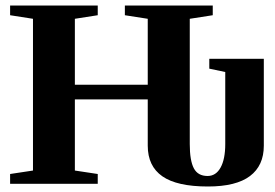

<svg xmlns="http://www.w3.org/2000/svg" viewBox="-20 -675 1010 705"><path d="M743.2 9.8Q629.9 9.8 576.2 -27.6Q522.5 -64.9 522.5 -140.1V-310.1H254.9V-48.8L338.9 -36.1V0H17.1V-36.1L101.1 -48.8V-606L17.1 -619.1V-654.8H338.9V-619.1L254.9 -606V-363.8H522.5V-606L438.5 -619.1V-654.8H761.2V-619.1L676.8 -606V-146Q676.8 -85.4 691.7 -57.1Q706.5 -28.8 742.2 -28.8Q772.9 -28.8 790 -59.8Q807.1 -90.8 807.1 -146V-410.6L748.5 -422.9V-459H948.7V-140.1Q948.7 -66.9 897.9 -28.6Q847.2 9.8 743.2 9.8Z"/></svg>

Font: Liberation Serif
Style: Bold
Weight: 700
Designer: Steve Matteson
Foundry: Ascender Corporation
Version: Version 2.1.5